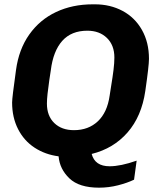

<svg xmlns="http://www.w3.org/2000/svg" viewBox="-20 -715 748 888"><path d="M54 -391Q67 -487 115.5 -555.5Q164 -624 239.5 -659.5Q315 -695 409 -695H419Q490 -695 547 -664.5Q604 -634 636.5 -576.5Q669 -519 669 -443Q669 -411 652 -294Q635 -177 570 -102.5Q505 -28 404 -3Q419 54 487 54Q538 54 612 28L600 116Q569 131 526 142Q483 153 438 153Q346 153 301 110Q256 67 251 8Q189 0 140 -32Q91 -64 63.5 -118Q36 -172 36 -241Q36 -263 54 -391ZM322 -113Q389 -113 432.5 -154Q476 -195 487 -272L494 -317Q501 -359 505 -391.5Q509 -424 509 -449Q509 -506 474.5 -539.5Q440 -573 384 -573Q310 -573 268 -526Q226 -479 215 -390Q215 -388 208 -344Q203 -309 200 -282Q197 -255 197 -236Q197 -179 231 -146Q265 -113 322 -113Z"/></svg>

Font: Chivo
Style: Bold Italic
Weight: 700
Italic angle: -8.05°
Designer: Hector Gatti
Foundry: Omnibus-Type
Version: Version 1.007